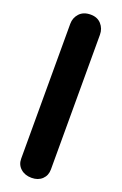

<svg xmlns="http://www.w3.org/2000/svg" viewBox="-171 -853 630 995"><g transform="rotate(20 144.0 -355.0)"><path d="M146 95Q109 95 85.5 74Q62 53 62 20V-724Q62 -757 84 -781Q106 -805 146 -805Q183 -805 204.5 -781Q226 -757 226 -723V20Q226 53 204 74Q182 95 146 95Z"/></g></svg>

Font: Bagel Fat One
Style: Regular
Weight: 400
Designer: Kyung-won Kim
Foundry: JAMO
Version: Version 1.000; ttfautohint (v1.8.4.7-5d5b);gftools[0.9.28]